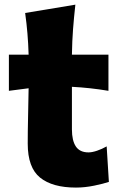

<svg xmlns="http://www.w3.org/2000/svg" viewBox="-20 -807 523 842"><path d="M313 15.6Q210 15.6 155.8 -28.1Q101.6 -71.8 101.6 -177.2Q101.6 -231 103 -289.6Q104.5 -348.1 105.5 -419.9L19 -408.7V-567.4H105.5Q104 -616.7 100.3 -660.4Q96.7 -704.1 90.3 -750L310.5 -786.6Q304.2 -729.5 300.3 -678.7Q296.4 -627.9 295.4 -567.4H455.6V-408.7Q415.5 -415.5 375 -419.9Q334.5 -424.3 295.4 -426.3V-239.7Q295.4 -190.4 312.7 -164.6Q330.1 -138.7 368.2 -138.7Q383.8 -138.7 405.5 -146Q427.2 -153.3 447.8 -165L457.5 -9.3Q434.6 -1.5 393.3 7.1Q352.1 15.6 313 15.6Z"/></svg>

Font: Pinar DS4 ExtraBold
Style: Regular
Weight: 800
Designer: Amin Abedi
Version: Version 3.000